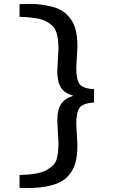

<svg xmlns="http://www.w3.org/2000/svg" viewBox="-20 -890 590 982"><path d="M279 -162 273 -272Q273 -327 291.5 -356.5Q310 -386 355 -400Q310 -413 291.5 -442.5Q273 -472 273 -527L279 -638Q279 -729 250 -756Q217 -788 171.5 -795.5Q126 -803 80 -804V-869Q97 -870 140 -870Q183 -870 237.5 -858Q292 -846 323 -814.5Q354 -783 365 -745Q376 -707 376 -650L370 -543Q370 -486 386 -461.5Q402 -437 461 -434V-366Q402 -362 386 -337.5Q370 -313 370 -256L376 -150Q376 -93 365 -54.5Q354 -16 323 16Q268 72 112 72Q97 72 80 71V5Q176 3 216 -19Q237 -31 250 -43Q263 -55 270 -76Q279 -107 279 -162Z"/></svg>

Font: Halant SemiBold
Style: Regular
Weight: 600
Designer: Hitesh Malaviya (Devanagari), Satya Rajpurohit (Latin)
Foundry: Indian Type Foundry
Version: Version 1.101;PS 1.0;hotconv 1.0.78;makeotf.lib2.5.61930; tt